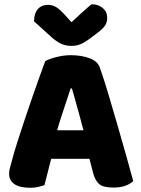

<svg xmlns="http://www.w3.org/2000/svg" viewBox="-20 -877 667 908"><path d="M320 -459H314Q305 -431 294 -398Q283 -365 271 -328.5Q259 -292 248 -253L226 -140Q220 -120 215.5 -101Q211 -82 206.5 -65Q202 -48 198 -32Q194 -16 190 -1Q177 3 161 7Q145 11 123 11Q73 11 48 -6.5Q23 -24 23 -55Q23 -69 27 -83Q31 -97 36 -116Q44 -148 60 -198.5Q76 -249 95.5 -307.5Q115 -366 134.5 -422Q154 -478 170 -522.5Q186 -567 194 -588Q211 -598 246 -607Q281 -616 315 -616Q365 -616 404 -601.5Q443 -587 453 -555Q471 -504 491.5 -435.5Q512 -367 533.5 -292.5Q555 -218 575 -147.5Q595 -77 610 -21Q598 -8 574 1Q550 10 517 10Q468 10 449 -6.5Q430 -23 421 -57L396 -153L376 -256Q366 -295 356 -331Q346 -367 337 -399.5Q328 -432 320 -459ZM151 -126 220 -261H440L461 -126ZM318 -772Q343 -795 367 -817Q391 -839 413 -857Q445 -857 466 -839Q487 -821 487 -793Q487 -772 477 -756.5Q467 -741 439 -720L411 -699Q382 -677 362 -668.5Q342 -660 318 -660Q288 -660 266 -671.5Q244 -683 224 -701L141 -776Q141 -813 158.5 -833.5Q176 -854 208 -854Q228 -854 245.5 -843.5Q263 -833 291 -802Z"/></svg>

Font: Baloo Bhaijaan 2 ExtraBold
Style: Regular
Weight: 800
Designer: Sanskriti Dholi, Noopur Datye and Ek Type
Foundry: Ek Type
Version: Version 1.701